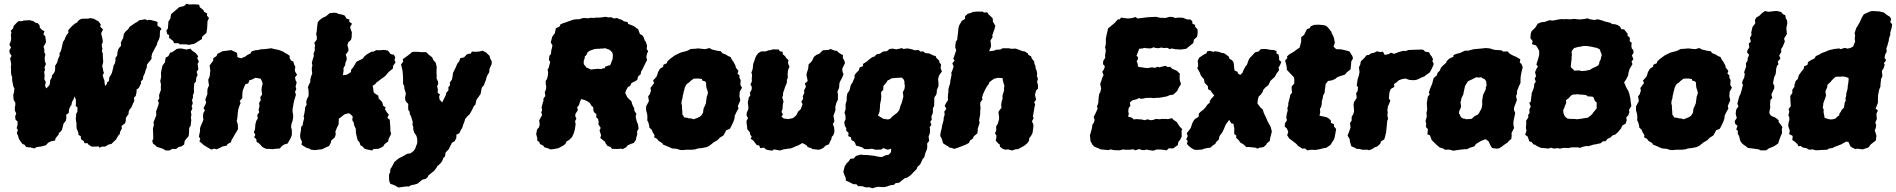

<svg xmlns="http://www.w3.org/2000/svg" viewBox="-20 -781 10141 1027"><path d="M111 -7 100 -11 92 -22 81 -38 77 -54 70 -69 76 -87 69 -95 74 -114V-131L63 -141L61 -159L67 -174L60 -188L59 -204L62 -219V-232L53 -247L52 -257L51 -275L55 -287L57 -308L51 -320L49 -331L45 -351V-369L41 -378L39 -392V-412L38 -422L40 -436L37 -455L34 -468L42 -482L37 -490L32 -496L30 -511L39 -527L30 -542L37 -559L40 -576L38 -592L41 -608L37 -616L50 -629L53 -642L68 -658L79 -668H99L106 -671L121 -672L138 -673L158 -668L169 -660L182 -657L192 -645L193 -633L206 -620L218 -614L212 -598L222 -587L224 -573L226 -556L221 -545L213 -532L217 -517V-500L223 -491L219 -473L220 -454L225 -441L224 -433L218 -421L221 -406L217 -399V-391L219 -375L217 -361L219 -353L225 -342L221 -323L225 -313L227 -308L237 -317L245 -327L248 -341V-351L257 -367L258 -377L269 -391L274 -402L275 -415V-430L282 -440L287 -450L290 -464L299 -483L298 -495L306 -509L310 -525L314 -543L317 -557L326 -570L328 -577L336 -594L346 -605L345 -619L357 -633L369 -645L381 -655L391 -660L402 -673L414 -680L428 -681H446L465 -684L483 -680L495 -673L505 -668L509 -664L519 -650L516 -639L520 -634L531 -624L521 -602L524 -590L527 -578L529 -567L530 -555L524 -543L525 -532L528 -520L525 -508L530 -494V-480L531 -466L532 -450L530 -440L527 -430L528 -421L531 -412V-405L536 -391L529 -379L531 -372L534 -361L538 -353L539 -343L540 -333L543 -321L549 -328L552 -333V-341L562 -346L564 -362L565 -368L572 -378L579 -392L583 -409L586 -420L587 -429L595 -443L598 -459L597 -470L607 -485L608 -498L609 -505L613 -518L620 -528L628 -537L626 -553L633 -567L639 -578L641 -592L643 -601L654 -615L665 -624L673 -637L681 -643L703 -658L714 -664L725 -673L740 -675L755 -678L771 -672L773 -675L787 -674L802 -670L813 -667L823 -663L822 -647L825 -641L836 -635L844 -626L836 -616L835 -600V-586L830 -570L821 -552L820 -544L811 -527L801 -508L794 -495L790 -479L791 -467L781 -454L774 -446L766 -435L765 -420L758 -403L755 -390L747 -374L744 -356L734 -346V-334L722 -310L711 -303L710 -286L706 -268L697 -259L698 -241L692 -228L683 -207L672 -193L668 -182V-172L653 -150V-135L649 -122L630 -107L632 -94L622 -75L621 -65L612 -55L601 -35L588 -23L576 -11L561 -8L543 3H525L512 9L506 1L498 3H470L454 -7L448 -15H432L429 -25L413 -37L412 -53L400 -59L399 -72L394 -84L390 -93L389 -111V-123L387 -132L385 -147L387 -158V-170L394 -185V-195L395 -206L385 -214L386 -227V-236V-247L382 -257L380 -266L372 -247L365 -236L362 -219L356 -212L349 -195L348 -177L334 -167L335 -149L332 -135L320 -120L316 -104L311 -86L304 -77L295 -69L293 -60L285 -51L278 -43L274 -29L255 -26L238 -18L231 -10L225 -4L203 2L189 4L175 6L164 13L148 9L142 7H130L120 5Z M941 -544 934 -550H912L905 -563L884 -579L885 -593L874 -599L870 -619L878 -628L881 -666L891 -681L895 -705L916 -723L939 -743L965 -749L978 -761L992 -757L1021 -758L1045 -756L1049 -742L1067 -728L1073 -717L1088 -709L1087 -697L1098 -685L1090 -668L1088 -629L1084 -605L1061 -584L1060 -572L1039 -559L1020 -547L990 -541L974 -544ZM886 24H866L852 15L818 4L812 -3L799 -12L794 -27L800 -39L799 -69L798 -92L803 -113L801 -127L808 -144L816 -164L815 -185L826 -216L830 -231L824 -242L832 -255L831 -273L841 -301L840 -311L841 -331L837 -346L842 -370L841 -392L843 -403L849 -430L862 -447L866 -473L880 -480L890 -499L901 -502L927 -520L948 -522L978 -516L998 -521L1008 -510L1027 -497L1040 -480L1035 -470L1044 -452L1037 -440L1041 -410L1032 -397L1037 -379L1030 -367L1028 -345L1019 -335L1017 -307L1018 -287L1012 -272V-257L1007 -247L1011 -228L1005 -213L1009 -201L1001 -184L1004 -166L1001 -154L1003 -138L1000 -110L992 -96L991 -67L989 -53L968 -28L965 -8L951 2L936 5L922 16L902 15Z M1163 -503 1169 -507 1186 -509 1217 -513 1238 -503 1248 -498 1250 -475 1270 -469 1295 -480 1301 -486 1320 -495 1326 -506 1345 -512 1357 -513 1380 -518H1392L1411 -520L1430 -523L1450 -518L1460 -516L1474 -513L1496 -504L1503 -499L1519 -490L1530 -482L1529 -471L1537 -457L1549 -452L1553 -437L1560 -423L1557 -408L1559 -397L1569 -381L1558 -367L1561 -352L1567 -340L1561 -318L1565 -304L1558 -290L1563 -274L1554 -245L1550 -227L1548 -214L1545 -198V-182L1548 -166V-152L1545 -135L1539 -118L1537 -101L1541 -86V-59L1536 -45L1529 -32L1518 -13L1500 -8L1487 1L1477 13L1454 15L1435 17L1428 16L1403 15L1388 8L1378 0L1375 -5L1362 -17L1353 -21L1351 -36L1339 -48L1346 -59L1338 -74L1344 -90L1346 -116L1351 -135L1359 -147L1356 -166L1367 -181L1363 -192L1368 -213L1366 -231L1375 -245L1372 -261L1382 -275L1379 -297L1380 -313L1385 -334L1381 -347L1374 -360L1347 -365L1324 -354L1314 -352L1308 -335L1293 -331L1285 -314L1278 -295L1276 -273V-256L1262 -241L1267 -230L1260 -213L1255 -197L1252 -179L1251 -164L1249 -146L1246 -134L1252 -116L1253 -90L1244 -75L1234 -58L1226 -44L1217 -29L1216 -21L1197 -10L1191 -1L1171 2L1156 10L1138 18L1127 14L1110 19L1091 8L1083 3L1071 -4L1062 -12L1047 -25L1051 -38L1044 -51L1050 -80V-96L1055 -110L1065 -132L1068 -140L1066 -157L1067 -175L1076 -190L1069 -203L1078 -221L1083 -233L1078 -248L1085 -267L1089 -276V-296L1091 -309L1098 -324L1095 -343L1094 -355L1102 -373L1103 -387L1105 -404L1101 -430L1111 -444L1120 -456L1121 -470L1138 -481L1143 -493Z M1664 22 1641 19 1636 14 1622 11 1605 1 1593 -7 1595 -24 1587 -40 1585 -55 1587 -69 1590 -86 1591 -103 1599 -111 1601 -126 1607 -149 1604 -158 1608 -174 1611 -192 1612 -206 1620 -221 1618 -237 1622 -252 1630 -266 1631 -277 1630 -300 1627 -315 1633 -329 1640 -343V-357L1644 -372L1650 -388L1648 -405V-419L1651 -431L1648 -445L1653 -464L1659 -482L1657 -494L1664 -511L1663 -527L1666 -536L1661 -552L1674 -568L1675 -582L1671 -600L1674 -612L1677 -643L1680 -663L1690 -674L1706 -686L1722 -693L1736 -704L1742 -710L1766 -713L1779 -712L1792 -706L1806 -704L1822 -699L1826 -694L1834 -681L1849 -677L1848 -665L1863 -654L1853 -637L1856 -623L1862 -609L1861 -581L1857 -567L1843 -555L1838 -539L1843 -523L1844 -509L1829 -488L1833 -479L1835 -464L1828 -446L1826 -432L1817 -416L1818 -404L1816 -391L1814 -379L1833 -381L1848 -389L1857 -396L1859 -410L1868 -419L1878 -436L1886 -450L1897 -456L1920 -467L1928 -478L1942 -490L1956 -498L1966 -504L1978 -505L1993 -513L2011 -512L2028 -514L2043 -513L2055 -510L2059 -506L2069 -492L2087 -488L2094 -475L2090 -459L2096 -448L2083 -429L2082 -415L2070 -405L2059 -396L2043 -377L2034 -369L2018 -358L2008 -350L1995 -341L1987 -331L1973 -322L1976 -310L1978 -291L1982 -283L1995 -275L2003 -270L2006 -253L2015 -245L2025 -234L2029 -216L2043 -206L2039 -197L2050 -179L2060 -168L2052 -151L2065 -140L2066 -123L2067 -112L2068 -96V-81L2072 -65L2066 -52L2059 -39L2056 -24L2037 -10L2030 2L2016 10L2003 15L1978 16L1971 24L1945 19L1929 14L1920 3L1908 -4L1903 -20L1892 -32V-35L1887 -56L1884 -69L1883 -93L1875 -109L1872 -125L1864 -139L1867 -157L1860 -165L1850 -174H1839L1824 -170L1813 -162L1804 -154L1792 -146V-134L1791 -115L1783 -100L1774 -77L1776 -62L1770 -45L1760 -37L1751 -28L1750 -18L1740 0L1724 7L1704 17L1688 19Z M2111 222 2094 212 2080 206 2069 203 2063 191 2061 177V152L2067 140L2068 124L2077 110L2089 86L2103 74L2113 66L2129 58L2144 50L2157 42L2176 39L2194 25L2202 12L2206 -1L2211 -12L2212 -24V-34L2210 -46L2206 -57L2196 -71L2190 -90L2191 -100L2186 -116L2188 -128L2183 -144L2179 -158L2172 -171L2171 -184L2164 -193L2163 -210L2164 -225L2152 -237L2147 -249V-261L2151 -280L2147 -295L2143 -306L2142 -322L2136 -332V-348V-362L2135 -379L2134 -395L2132 -408L2125 -436L2137 -452L2134 -464L2145 -472L2159 -482L2172 -492L2185 -503L2195 -504H2204H2216L2230 -502H2259L2264 -498L2276 -486L2281 -483L2292 -474L2297 -461L2311 -445L2314 -431L2316 -422L2315 -404V-388L2316 -373L2315 -362L2323 -344L2324 -332L2318 -320L2322 -304L2321 -285L2333 -276L2329 -264L2331 -249L2345 -233L2356 -255L2365 -273L2367 -285L2379 -298L2378 -314L2387 -325L2386 -339L2397 -355L2401 -373L2403 -391L2417 -419L2422 -431L2428 -444L2436 -452L2442 -470L2462 -474L2474 -487L2483 -493L2498 -494L2504 -505L2527 -504L2547 -506L2562 -510L2566 -507L2582 -499L2586 -494L2599 -482L2602 -468L2610 -454V-439L2598 -412L2597 -395L2587 -378L2581 -363L2580 -355L2572 -336L2569 -326L2557 -312L2553 -292L2551 -279L2540 -263L2530 -250L2527 -241L2523 -221L2514 -213L2508 -199L2500 -184L2492 -170L2478 -157L2468 -144L2464 -130L2458 -115L2452 -96L2445 -86L2437 -68L2421 -61V-43L2412 -26L2397 -17L2389 0L2379 19L2364 34L2360 56L2352 63L2345 81L2335 94L2320 107L2315 116L2302 133L2293 140L2272 157L2267 167L2257 176L2239 180L2227 190L2214 201L2198 206L2178 210L2167 217L2156 216L2140 218Z M2938 17 2921 18 2914 13 2892 7 2886 -2 2868 -11 2865 -21 2853 -30 2854 -41 2848 -64 2853 -89 2863 -100 2867 -115 2864 -137 2872 -152 2880 -166 2875 -180 2880 -192 2877 -207 2882 -226 2887 -242V-255L2897 -267L2894 -289L2900 -301L2902 -318L2899 -331V-348L2906 -359L2911 -379L2912 -394L2909 -409L2915 -418L2918 -431L2923 -448L2916 -462L2919 -483L2927 -492L2929 -513L2932 -523L2935 -539L2926 -554L2934 -585L2947 -602L2949 -609L2953 -629L2974 -640L2977 -650L2992 -657L3002 -660L3021 -667L3048 -676L3063 -678H3079L3093 -683L3104 -685L3127 -683L3138 -686L3156 -685L3170 -687H3190L3219 -691L3234 -688L3249 -689L3264 -682L3281 -685L3289 -680L3306 -675L3317 -667L3337 -663L3340 -653L3357 -647L3371 -641L3380 -634L3394 -624L3398 -612L3403 -599L3417 -591L3424 -579L3428 -566L3435 -556L3441 -537L3439 -518L3447 -508L3441 -494L3437 -477L3441 -460L3430 -438L3423 -424L3416 -409L3409 -398L3407 -384L3393 -372L3389 -354L3380 -348L3358 -337L3350 -321L3339 -316L3329 -298L3324 -284L3336 -260L3350 -246L3357 -240L3361 -226L3366 -213L3372 -204L3373 -189L3384 -172L3380 -157L3383 -144L3387 -128L3392 -118L3396 -93L3388 -79V-60L3383 -44L3382 -34L3370 -16L3359 -13L3338 -4L3330 6L3310 17L3303 14L3282 16L3253 15L3246 5L3230 0L3221 -12L3215 -24L3202 -34L3191 -43L3195 -58L3187 -83L3193 -97L3181 -116L3182 -131L3179 -145L3169 -154L3170 -171L3160 -178L3154 -189L3153 -208L3144 -215L3135 -230L3124 -238L3110 -245L3089 -251L3083 -239L3077 -219L3067 -207L3071 -192L3058 -172L3057 -160L3063 -146L3056 -133L3059 -117L3055 -89L3049 -68L3043 -55L3040 -48L3025 -33L3010 -24L3004 -11L2994 -3L2975 7L2966 12ZM3142 -409 3155 -411 3167 -412 3178 -413 3187 -412H3195L3205 -415L3214 -416L3218 -425L3228 -428L3233 -430L3243 -432L3247 -439L3250 -448L3252 -454L3256 -461L3257 -470L3258 -479V-487L3257 -494L3254 -502L3248 -507L3244 -512L3240 -515L3230 -518L3219 -523L3207 -522L3201 -521H3190L3185 -520H3172L3157 -518L3151 -515L3145 -514L3140 -511L3135 -510L3127 -504L3123 -501L3119 -492L3115 -485L3108 -479L3107 -467L3103 -458L3102 -448L3103 -437L3108 -431L3112 -427L3116 -420L3123 -418L3132 -413Z M3629 22 3618 21 3600 15 3576 13 3559 6 3548 1 3526 -8 3523 -15 3502 -28 3495 -38 3479 -47 3481 -58 3471 -74 3466 -87 3453 -99V-107L3448 -126L3442 -138L3443 -150L3442 -169L3436 -191V-212L3451 -240L3447 -266L3456 -277L3462 -297L3459 -310L3469 -324L3479 -337L3473 -350L3491 -370L3497 -384L3499 -394L3510 -413L3527 -424L3529 -435L3547 -443L3550 -453L3564 -466L3590 -485L3600 -490L3621 -500L3652 -508L3657 -510L3675 -519L3694 -520L3715 -522L3752 -518L3775 -524L3789 -516L3819 -509L3836 -507L3843 -497L3863 -489L3875 -481L3888 -476L3895 -461L3903 -451L3914 -430L3916 -419L3930 -402L3925 -388L3937 -375L3934 -368L3942 -352L3940 -327L3949 -312L3937 -291L3935 -267L3940 -245L3927 -214L3930 -200L3922 -187L3910 -162L3909 -148L3903 -130L3893 -109L3884 -92L3864 -84L3859 -73L3849 -56L3831 -45L3816 -30L3798 -20L3788 -12L3774 -1L3759 6L3734 11L3714 13L3698 18L3679 20H3650ZM3690 -143 3709 -150 3720 -155 3729 -161 3736 -170 3741 -180 3742 -192 3744 -202 3747 -208 3752 -219 3756 -229 3757 -239 3759 -252 3760 -263 3764 -273 3767 -285 3762 -303 3759 -310 3757 -326V-337L3755 -342L3749 -347L3736 -350L3735 -358L3717 -361H3703L3690 -360L3675 -349L3666 -340L3658 -335L3650 -327L3646 -319L3642 -310L3640 -299L3637 -291L3635 -279L3632 -269L3631 -257L3626 -241L3625 -227L3628 -216V-204L3629 -192L3630 -179V-168L3636 -161L3639 -153L3656 -151L3665 -148L3679 -147Z M4111 25 4090 22 4076 18 4068 9 4046 11 4041 -3 4028 -5 4017 -19 4011 -28 3995 -39 4001 -49 3993 -61 3991 -73 3977 -90 3976 -105 3974 -118 3973 -134 3981 -149 3973 -165 3975 -180 3983 -198V-209L3980 -232L3985 -259L3994 -272L3991 -285L4001 -303V-318L3994 -328L4002 -347L4001 -360L4003 -381L3999 -392L4006 -411L4009 -440L4016 -458L4021 -474L4027 -485L4036 -497L4052 -506H4075L4092 -512L4102 -513L4114 -517L4147 -516L4150 -507L4166 -504L4167 -491L4180 -480L4185 -471L4198 -459L4195 -449L4197 -437L4203 -425L4195 -405L4193 -386L4194 -365L4189 -354V-338L4180 -318L4175 -302L4169 -285L4168 -270L4164 -260L4171 -239L4167 -220L4166 -199L4160 -182L4168 -170L4160 -156L4173 -147L4196 -144L4221 -149L4238 -163L4241 -167L4249 -184L4263 -197L4273 -224L4266 -237L4276 -252L4274 -266L4282 -284L4281 -298L4291 -317L4285 -334L4300 -347L4298 -360L4294 -377L4295 -389L4303 -414L4305 -436L4320 -451L4326 -460L4333 -476L4346 -487L4363 -494L4374 -505L4382 -512L4411 -514L4423 -519L4442 -511L4458 -509L4463 -502L4476 -493L4489 -486L4488 -470L4495 -460L4500 -444L4485 -413L4487 -395L4492 -385L4485 -366L4476 -350L4470 -336L4469 -319L4468 -311L4459 -289L4462 -279V-261V-248L4454 -232L4448 -209L4449 -192L4443 -175L4438 -162L4441 -145L4443 -131L4435 -118L4442 -98L4443 -74L4437 -57L4429 -49L4427 -37L4419 -22L4414 -9L4397 -3L4383 11L4368 18L4358 20L4323 16L4321 12L4301 6L4294 -4L4272 -16L4251 -4L4238 1L4220 9L4209 13L4197 14L4171 18L4152 24L4120 18Z M4632 221H4610L4592 215H4570L4562 205L4544 204L4517 190L4505 186L4503 168L4497 156L4491 138L4498 109L4509 92L4519 83L4529 68L4546 67L4559 53L4573 49L4583 46L4602 48H4616L4644 51L4659 53L4673 56L4675 57L4697 59L4719 49L4733 47L4746 33L4747 14L4729 20L4718 16L4705 11L4694 19L4664 20L4646 15H4640L4623 17L4603 16L4593 8L4572 1L4559 -2L4554 -16L4548 -25L4535 -31L4531 -47L4517 -53L4519 -70L4506 -83L4507 -95L4499 -108L4496 -128L4503 -143L4502 -164L4497 -178L4503 -196V-224L4509 -244V-261L4512 -280L4524 -298L4531 -327L4539 -338L4552 -368L4550 -376L4558 -389L4574 -405L4578 -420L4596 -427V-439L4618 -453L4629 -463L4647 -476L4657 -478L4668 -490L4687 -494L4701 -504L4709 -506L4724 -507L4738 -519L4756 -521L4774 -517L4806 -524L4810 -519L4835 -522L4859 -517L4873 -512L4893 -514L4903 -505L4918 -506L4930 -497L4951 -495L4971 -485L4985 -481L4988 -472L5005 -455L5004 -449L5014 -435L5011 -418L5018 -399L5003 -377L4998 -359L5000 -335V-321L4991 -298V-289L4988 -274L4978 -261L4977 -230V-215L4970 -202V-183L4969 -174L4962 -159L4964 -141L4956 -130L4962 -113L4953 -101L4955 -87L4954 -70L4947 -50L4950 -27L4939 -13L4940 1L4939 15L4930 37L4924 60L4915 70L4902 98L4887 112L4883 124L4874 132L4851 156L4833 169L4820 172L4807 182L4790 196L4770 199L4761 208L4742 210L4723 217L4706 220L4675 218L4646 226ZM4729 -142 4741 -145 4753 -158 4767 -169 4778 -177 4789 -190 4792 -198 4796 -214 4802 -227 4806 -241 4809 -253 4812 -264 4811 -275 4809 -286 4812 -294 4816 -300 4819 -310 4820 -324 4818 -332V-345L4813 -357L4803 -366L4790 -365H4783L4770 -364L4756 -363L4747 -361L4736 -354L4728 -351L4721 -339L4714 -331L4705 -321V-312L4704 -300L4698 -294L4693 -288V-276L4694 -267L4693 -250L4689 -231L4687 -219V-208L4686 -199L4685 -186L4682 -176L4676 -164L4686 -157L4693 -153L4704 -146L4715 -144Z M5024 -15 5021 -27 5017 -40 5009 -54 5012 -75 5017 -94 5020 -112 5024 -126 5027 -137 5028 -152 5033 -167 5031 -184 5042 -199 5033 -215 5040 -229 5051 -246 5050 -260 5051 -276 5053 -289V-304L5057 -320L5062 -334L5064 -354L5066 -361L5070 -382L5068 -390L5076 -410L5081 -426L5074 -442L5086 -457L5079 -467L5084 -480L5089 -495L5095 -513L5090 -525V-538L5093 -559L5100 -568L5102 -589L5104 -602L5107 -632L5111 -646L5120 -661L5124 -669L5142 -680V-694L5156 -707L5176 -713L5183 -717L5203 -719H5236L5243 -714L5261 -715L5267 -705L5284 -689L5290 -683L5291 -665L5300 -650L5304 -643L5300 -627L5288 -593L5289 -581L5278 -565L5280 -548L5281 -533L5276 -520L5271 -507L5282 -508L5297 -510L5308 -515L5331 -516L5343 -523H5375L5390 -520L5413 -521L5427 -516L5451 -507L5461 -506L5478 -495L5481 -487L5495 -480L5499 -468L5512 -452L5513 -440L5519 -427V-418L5526 -399L5528 -385L5526 -375L5532 -359L5527 -344L5532 -327V-307L5522 -297L5516 -274L5522 -248L5512 -234L5517 -222L5513 -206L5511 -192L5505 -158L5509 -149L5500 -133L5508 -112L5507 -97L5503 -70L5495 -54L5486 -43L5484 -28L5475 -15L5458 -1L5445 6L5425 17H5414L5393 24L5372 18L5359 20L5343 15L5329 4L5327 -9L5320 -13L5306 -29L5309 -43L5310 -56L5302 -68L5309 -84L5308 -104L5318 -121L5324 -145V-155L5321 -177L5322 -185L5337 -205L5335 -220L5338 -239L5343 -254L5342 -269L5351 -298L5350 -311L5353 -321L5348 -336L5344 -352L5343 -363L5319 -365L5298 -360L5283 -350L5271 -340V-335L5260 -320L5250 -303L5239 -279L5233 -260L5235 -248L5224 -234L5223 -221L5225 -200L5223 -190V-171L5221 -158L5217 -137L5220 -124L5210 -93V-84L5208 -68L5189 -52L5182 -38L5170 -31L5162 -16L5145 -7L5137 -4L5120 3L5101 10L5085 15L5068 10L5056 7L5052 2L5042 -3Z M5852 11 5833 3 5824 -6 5813 -26 5810 -57 5816 -78 5821 -96 5823 -114 5831 -125 5835 -139 5830 -155 5839 -173 5851 -199 5848 -211 5855 -232V-242L5857 -260L5859 -277L5865 -287L5870 -308L5867 -321L5865 -333L5871 -349L5877 -368L5883 -379L5876 -397L5885 -410L5890 -426L5880 -438L5881 -455L5892 -472L5891 -484L5895 -511L5891 -528L5895 -545V-562V-574L5901 -603L5905 -619L5906 -628L5923 -642L5943 -659L5959 -677L5970 -678L5976 -687L6012 -682L6034 -684L6054 -690L6065 -682L6080 -684L6104 -687L6122 -689L6164 -691L6185 -686L6215 -685L6236 -691L6253 -690L6265 -685L6287 -687L6307 -686L6330 -677H6348L6358 -666L6357 -656L6373 -647L6372 -639L6386 -623V-601L6383 -584L6366 -569L6363 -551L6342 -534L6325 -520L6309 -518L6297 -516L6265 -518L6247 -522L6238 -518L6224 -525L6202 -524L6194 -527L6175 -523L6159 -525L6151 -528L6135 -522L6112 -523L6102 -525L6092 -522L6073 -520L6070 -510L6064 -495L6059 -483L6067 -475V-465L6060 -454L6065 -440L6067 -425L6076 -422L6088 -421L6098 -419L6105 -418L6120 -417L6141 -421L6158 -418L6172 -424L6181 -421L6214 -429L6227 -422L6239 -424L6249 -414L6260 -409L6276 -402L6282 -395L6291 -387L6290 -374V-355L6297 -331L6286 -314L6277 -295L6269 -287L6256 -275L6237 -272L6220 -265L6203 -262L6181 -258H6170L6148 -256L6138 -258L6109 -257L6096 -254L6081 -252L6075 -257L6056 -249L6038 -245L6024 -233L6026 -214L6017 -203L6015 -185L6018 -172L6014 -157L6030 -153L6039 -148L6044 -142L6059 -144L6072 -143L6087 -142L6103 -138L6118 -143L6134 -138L6150 -140L6162 -145L6185 -143L6191 -145H6209L6229 -144L6249 -149L6257 -140L6275 -128L6284 -113L6291 -103L6304 -90L6300 -82L6301 -51L6293 -34L6283 -22L6280 -5L6255 13L6232 12L6221 23L6191 19H6165L6150 25L6132 23L6112 19L6103 22L6085 21L6075 16L6052 23L6040 17L6026 20H5994L5988 18L5970 23L5938 22L5920 18L5909 22L5868 18Z M6377 21 6366 19 6350 9 6339 0 6329 -11 6333 -28 6325 -35 6333 -53 6328 -69 6337 -80 6349 -96 6358 -123 6366 -138 6374 -146 6391 -156 6393 -174 6403 -184 6415 -193 6427 -205 6439 -222 6451 -232V-241L6461 -255L6475 -270L6460 -289L6458 -295L6442 -304L6441 -320L6431 -330L6423 -339L6420 -358L6413 -365L6403 -378L6398 -392L6384 -417L6389 -427L6388 -445L6386 -454L6394 -472L6401 -477L6419 -489L6433 -496L6438 -507L6453 -509L6472 -503L6476 -507L6500 -504L6511 -499L6528 -496L6541 -487L6552 -479L6557 -466L6567 -461L6577 -451L6580 -438L6582 -412L6585 -403L6600 -397L6601 -389L6614 -380L6626 -392L6632 -407L6641 -424L6650 -435L6659 -461L6665 -471L6679 -485L6693 -501L6713 -506L6723 -518L6744 -519H6751L6778 -514H6793L6809 -507L6807 -496L6819 -489L6822 -473V-460L6834 -450L6826 -431L6819 -420L6822 -406L6808 -387L6798 -369L6776 -349L6770 -337L6764 -325L6748 -313L6737 -300L6734 -290L6725 -276L6713 -265L6708 -248L6706 -228L6715 -215L6723 -205L6735 -195L6739 -180L6743 -170L6751 -155L6759 -135L6768 -118L6776 -105L6783 -78L6778 -56L6775 -47L6772 -27L6757 -15L6752 -6L6738 6L6717 9L6707 14L6696 9L6687 8L6658 5L6646 6L6637 -4L6629 -10L6614 -19L6605 -32L6592 -44L6593 -56L6582 -64V-96L6579 -110L6578 -119L6566 -121L6555 -140L6538 -117L6533 -107L6528 -94L6518 -73L6503 -53L6499 -34L6485 -21L6481 -12L6466 -2L6454 9L6442 10L6422 14L6410 19Z M6972 23 6961 13 6946 14 6924 0 6918 -7 6912 -13 6890 -30 6876 -40 6865 -58 6871 -76 6863 -94 6852 -104 6853 -121 6864 -138 6860 -152 6863 -172 6868 -190 6866 -202 6871 -218V-229L6879 -260L6882 -274L6891 -285L6889 -304V-319L6903 -334V-359L6900 -369L6876 -394L6863 -408V-419L6861 -431L6854 -457L6866 -471L6864 -479L6876 -490L6900 -504L6915 -515L6932 -527L6940 -559V-582L6956 -595L6971 -626L6984 -629L6992 -641L7010 -648L7032 -649L7057 -647L7073 -643L7084 -633L7100 -613L7105 -600L7110 -591L7115 -579L7120 -552L7113 -532L7127 -518L7154 -517L7180 -511L7198 -506L7203 -498L7214 -481L7217 -468L7208 -453L7206 -427L7204 -410L7184 -394L7174 -382L7159 -377L7134 -369L7124 -360L7107 -352L7097 -350L7084 -348L7071 -332L7067 -302L7065 -284L7057 -269L7055 -254L7050 -239V-225L7047 -210L7040 -198L7042 -181L7038 -162L7073 -155L7087 -148L7099 -136V-124L7116 -116L7115 -105L7127 -91L7120 -51L7116 -36L7096 -5L7073 10L7063 11L7039 17L7018 21L6994 20Z M7267 20 7253 16 7236 15 7228 10 7208 1 7201 -22 7199 -38 7188 -56 7195 -73 7204 -99 7201 -123 7210 -136V-156L7219 -171L7223 -187L7220 -223L7223 -236L7237 -257L7234 -283L7242 -294L7244 -315L7237 -323L7242 -357L7249 -379L7252 -395L7249 -421L7256 -436L7259 -453L7276 -469L7290 -486L7301 -487L7317 -497L7328 -498L7346 -507L7363 -502L7377 -505L7387 -487L7409 -492L7420 -499L7437 -493L7460 -502L7485 -509L7499 -508L7516 -514H7524L7547 -515L7588 -516L7597 -512L7602 -505L7625 -501L7629 -490L7638 -479L7645 -465L7642 -454L7649 -439L7640 -416L7628 -394L7611 -382L7600 -373L7581 -365L7560 -355L7545 -352L7522 -353L7508 -357L7500 -361L7480 -358L7463 -352L7448 -339L7437 -332L7438 -316L7419 -305L7412 -287L7409 -254L7417 -243L7410 -225L7404 -212L7401 -190L7403 -181L7401 -162L7405 -145L7400 -134L7399 -120L7397 -100L7394 -72L7388 -47L7384 -35L7367 -25L7363 -12L7346 3L7331 8L7321 16L7301 23L7297 20Z M7816 17 7787 20 7754 25 7731 19 7708 20 7701 14 7681 8 7669 -2 7655 -15 7638 -32 7629 -57 7615 -63 7618 -90 7607 -102 7609 -119 7605 -133 7612 -159 7610 -176 7614 -195 7613 -209 7612 -230 7617 -263 7627 -276 7623 -287 7630 -308 7641 -334 7644 -347 7649 -364 7665 -377 7670 -392 7682 -404 7687 -418 7697 -429 7716 -446 7718 -454 7733 -468 7754 -477 7755 -487 7774 -494 7788 -497 7816 -510H7833L7864 -518L7899 -521L7927 -524L7949 -522L7971 -515L7978 -514L7995 -513L8011 -512L8020 -505L8044 -506L8055 -494L8073 -484L8090 -477L8112 -464L8109 -447L8118 -439L8125 -421L8119 -398L8114 -371L8113 -349V-337L8105 -321L8095 -295L8094 -277L8089 -268L8094 -246L8079 -207L8078 -193L8085 -177L8077 -140L8075 -126L8076 -107L8079 -97L8065 -69L8066 -56L8064 -38L8052 -28L8043 -18L8025 -6L8011 5L7997 13L7985 14L7962 11L7954 0L7942 -25L7928 -36L7919 -34L7902 -27L7875 -11L7866 2L7840 10L7828 17ZM7823 -143 7834 -144H7842L7853 -146L7860 -153L7868 -160L7874 -163L7885 -168L7892 -177L7896 -186L7903 -197L7906 -206L7909 -225L7908 -233V-245L7911 -260L7912 -270L7916 -280L7920 -288L7924 -296L7928 -306L7927 -312L7932 -326L7930 -336V-345L7922 -357L7911 -362L7903 -368L7889 -366L7877 -368L7865 -362L7855 -357L7842 -351L7833 -347L7826 -337L7820 -327L7816 -319L7813 -305L7811 -296L7809 -287L7807 -276L7803 -268L7797 -255L7795 -243L7792 -234L7794 -223L7795 -209L7791 -199L7785 -186L7784 -174L7788 -169L7791 -162L7793 -157L7800 -150L7806 -147L7816 -146Z M8323 14 8312 11 8291 14 8278 9 8260 14 8250 12 8223 10 8204 2 8189 -8H8183L8172 -22L8161 -24L8155 -40L8152 -50L8138 -60L8145 -82L8142 -96L8144 -122L8143 -135L8155 -153L8154 -165L8162 -179L8160 -195L8168 -211L8160 -231L8168 -237L8170 -258L8172 -270L8173 -283L8182 -305L8185 -314L8187 -333L8195 -344L8189 -360L8196 -374L8191 -395L8198 -412L8206 -425L8198 -436L8207 -464L8213 -487V-509L8203 -528L8196 -538L8174 -545L8178 -561L8166 -577L8168 -602L8173 -615L8192 -633L8205 -654L8224 -662L8243 -664L8268 -673L8285 -671L8303 -674L8317 -677L8332 -679L8342 -678L8358 -679L8377 -678H8384L8400 -680L8426 -677L8442 -678L8451 -679L8474 -683L8480 -679L8508 -674L8526 -678L8555 -670L8564 -666L8578 -663L8594 -659L8604 -652H8616L8633 -647L8646 -638L8652 -625L8667 -624L8676 -613L8687 -599L8685 -591L8698 -579L8697 -561L8708 -552L8706 -536L8708 -522L8716 -514L8718 -499L8709 -484L8717 -465L8707 -451L8712 -438L8697 -413L8691 -393L8689 -378L8678 -356L8667 -340L8673 -328L8678 -315L8690 -294L8695 -280L8701 -253L8702 -240L8706 -214L8693 -192L8696 -182L8689 -163L8679 -154L8681 -138L8676 -120L8657 -109L8651 -94L8634 -74L8621 -62L8606 -57L8595 -46L8578 -38L8569 -26L8554 -25L8542 -15L8520 -10L8502 -7L8496 -5L8476 1L8465 0L8443 5L8433 10L8417 7H8400L8380 8L8373 11L8345 10ZM8440 -401 8456 -402 8474 -405 8484 -407 8496 -415 8509 -421 8518 -425 8530 -432 8534 -441 8535 -450 8542 -463 8544 -474 8548 -487 8543 -500 8539 -511 8535 -519 8522 -524 8513 -527 8505 -528 8494 -531 8480 -533 8468 -535H8452L8444 -534L8432 -531L8422 -530L8408 -526L8400 -524L8393 -516L8387 -507V-497L8388 -487L8386 -474L8387 -467L8385 -456L8384 -444L8383 -437L8382 -424L8388 -415L8395 -411L8400 -403L8417 -404H8429ZM8415 -143 8429 -145 8439 -146 8455 -149 8464 -150 8474 -152 8487 -162 8497 -171 8501 -178 8509 -187 8521 -202 8520 -213 8521 -225 8520 -234 8512 -240 8509 -246 8505 -257 8501 -263 8489 -265H8474L8468 -270L8460 -273L8442 -275H8431L8421 -277L8410 -276L8393 -275L8385 -271L8378 -264L8370 -255L8356 -245L8358 -235L8356 -226L8350 -213L8348 -205L8342 -194V-181L8345 -170L8350 -159L8354 -155L8362 -148L8369 -146L8383 -145H8402Z M8924 22 8913 21 8895 15 8871 13 8854 6 8843 1 8821 -8 8818 -15 8797 -28 8790 -38 8774 -47 8776 -58 8766 -74 8761 -87 8748 -99V-107L8743 -126L8737 -138L8738 -150L8737 -169L8731 -191V-212L8746 -240L8742 -266L8751 -277L8757 -297L8754 -310L8764 -324L8774 -337L8768 -350L8786 -370L8792 -384L8794 -394L8805 -413L8822 -424L8824 -435L8842 -443L8845 -453L8859 -466L8885 -485L8895 -490L8916 -500L8947 -508L8952 -510L8970 -519L8989 -520L9010 -522L9047 -518L9070 -524L9084 -516L9114 -509L9131 -507L9138 -497L9158 -489L9170 -481L9183 -476L9190 -461L9198 -451L9209 -430L9211 -419L9225 -402L9220 -388L9232 -375L9229 -368L9237 -352L9235 -327L9244 -312L9232 -291L9230 -267L9235 -245L9222 -214L9225 -200L9217 -187L9205 -162L9204 -148L9198 -130L9188 -109L9179 -92L9159 -84L9154 -73L9144 -56L9126 -45L9111 -30L9093 -20L9083 -12L9069 -1L9054 6L9029 11L9009 13L8993 18L8974 20H8945ZM8985 -143 9004 -150 9015 -155 9024 -161 9031 -170 9036 -180 9037 -192 9039 -202 9042 -208 9047 -219 9051 -229 9052 -239 9054 -252 9055 -263 9059 -273 9062 -285 9057 -303 9054 -310 9052 -326V-337L9050 -342L9044 -347L9031 -350L9030 -358L9012 -361H8998L8985 -360L8970 -349L8961 -340L8953 -335L8945 -327L8941 -319L8937 -310L8935 -299L8932 -291L8930 -279L8927 -269L8926 -257L8921 -241L8920 -227L8923 -216V-204L8924 -192L8925 -179V-168L8931 -161L8934 -153L8951 -151L8960 -148L8974 -147Z M9396 23 9388 18 9359 14 9329 10 9317 0 9305 -8 9297 -15 9288 -29 9282 -54 9275 -66 9276 -81 9267 -88 9274 -108 9261 -119 9259 -133 9270 -150 9264 -172 9267 -195 9279 -212 9273 -226 9283 -265 9290 -279 9296 -299 9303 -327 9298 -337 9302 -351 9309 -364 9313 -385 9309 -394 9320 -424 9319 -443 9328 -457V-468L9336 -488L9325 -500L9327 -512L9337 -528L9334 -548L9345 -558L9340 -579L9349 -593L9347 -606L9354 -637L9369 -656L9367 -673L9374 -687L9391 -697L9405 -711L9421 -722L9440 -718L9475 -722H9485L9507 -717L9517 -705L9529 -700L9533 -681L9539 -672L9540 -654L9535 -631L9538 -599L9523 -575L9527 -559L9516 -532L9507 -518L9508 -503L9497 -485L9503 -467L9489 -452L9493 -437L9485 -429L9481 -414L9478 -385L9470 -368L9466 -349L9464 -335L9471 -321L9470 -308L9460 -287L9455 -275L9460 -258L9450 -246L9448 -221L9449 -205L9446 -193L9444 -177L9450 -165L9459 -159L9472 -154L9479 -150L9494 -138V-128L9505 -115L9514 -101L9511 -91L9512 -69L9501 -43L9491 -13L9468 2L9441 13L9427 23Z M9676 18 9657 20 9644 12 9623 8 9612 0 9599 1 9596 -8 9582 -22 9567 -32 9569 -54 9550 -64 9554 -81 9545 -107 9547 -125 9551 -137V-153L9546 -164L9551 -184L9547 -198L9559 -213L9557 -240L9556 -268L9567 -283V-301L9579 -318L9578 -326L9585 -348L9596 -358L9602 -379L9617 -400L9628 -413L9630 -426L9648 -434L9651 -449L9668 -460L9685 -468L9693 -481L9709 -488L9724 -497L9743 -504L9765 -513L9791 -519L9819 -522L9825 -518L9848 -525L9861 -521L9877 -524L9892 -532L9903 -558L9901 -576L9903 -592L9900 -603L9909 -631L9918 -645L9929 -665L9938 -685L9949 -704L9959 -709L9986 -721L9998 -722L10032 -720L10057 -714L10070 -703L10089 -691L10096 -679L10091 -663L10101 -651L10098 -631L10091 -607V-595L10084 -575L10083 -564L10075 -535L10070 -523L10072 -505L10064 -490L10060 -472L10069 -459L10057 -443L10061 -434L10055 -415L10046 -402L10049 -374L10042 -359L10039 -333L10038 -316L10032 -303L10026 -273L10025 -253V-232L10019 -216L10013 -200L10025 -190L10017 -173L10019 -144L10011 -126L10016 -110L10013 -95L10008 -85L10017 -55L10014 -30L10004 -22L9986 -8L9975 7L9962 12L9943 18L9912 14L9905 17L9885 7L9877 1L9868 -21L9856 -24L9829 -9L9816 -4L9795 4L9781 11L9764 13L9753 20L9727 21L9693 23ZM9773 -142 9784 -143 9800 -148 9806 -156 9817 -163 9820 -175 9825 -181 9831 -193 9843 -205 9845 -217 9847 -231 9853 -244 9851 -253 9855 -268 9856 -283 9859 -293 9862 -303 9863 -312 9864 -324 9866 -334 9868 -352V-364L9857 -368L9845 -371L9837 -372L9824 -371H9809L9799 -370L9788 -361L9778 -351L9771 -342L9762 -334L9755 -327L9753 -311L9748 -303L9744 -291L9746 -280L9747 -269L9743 -256L9738 -243L9733 -229L9732 -218L9730 -205L9735 -194L9734 -182L9736 -172L9738 -162L9740 -150L9749 -148L9760 -144Z"/></svg>

Font: Winky Rough ExtraBold
Style: Italic
Weight: 800
Italic angle: -8.97852°
Designer: Simon Atzbach
Foundry: typofactur
Version: Version 1.206; ttfautohint (v1.8.4.7-5d5b)